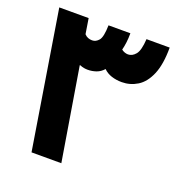

<svg xmlns="http://www.w3.org/2000/svg" viewBox="-115 -719 767 817"><g transform="rotate(20 268.0 -310.0)"><path d="M16 -620H149L160 -551Q167 -543 176 -539.5Q185 -536 195 -536Q212 -536 225 -551.5Q238 -567 239 -620H338Q338 -597 335.5 -577.5Q333 -558 329 -543Q335 -538 343 -535Q351 -532 359 -532Q378 -532 393 -550Q408 -568 411 -620H516Q516 -544 496.5 -498Q477 -452 444.5 -432Q412 -412 374 -412Q349 -412 327.5 -419Q306 -426 291 -441Q277 -425 258.5 -418.5Q240 -412 220 -412Q212 -412 203 -413.5Q194 -415 185 -419H182L251 0H116Z"/></g></svg>

Font: Noto Sans Syriac Eastern
Style: Bold
Weight: 700
Designer: Patrick Giasson and the Monotype Design Team
Foundry: Monotype Imaging Inc.
Version: Version 3.001